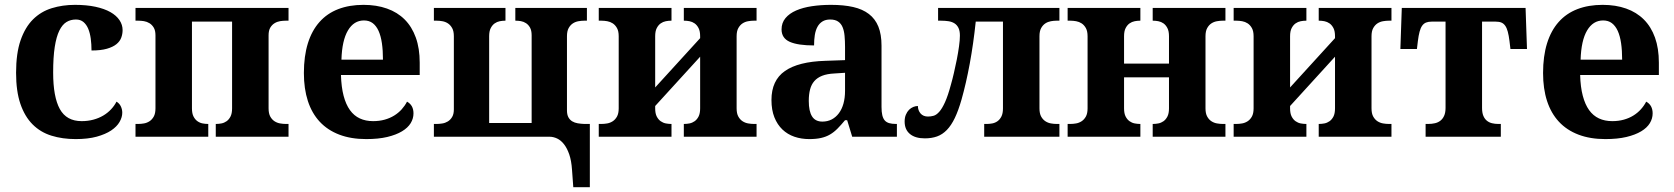

<svg xmlns="http://www.w3.org/2000/svg" viewBox="-20 -569 6965 799"><path d="M294.9 9.8Q239.7 9.8 194.1 -4.4Q148.4 -18.6 115.7 -51.3Q83 -84 64.9 -136.7Q46.9 -189.5 46.9 -266.1Q46.9 -347.2 65.7 -401.4Q84.5 -455.6 117.4 -488.3Q150.4 -521 195.3 -534.9Q240.2 -548.8 292 -548.8Q340.3 -548.8 377.4 -540.8Q414.6 -532.7 439.5 -518.6Q464.4 -504.4 477.3 -485.1Q490.2 -465.8 490.2 -443.8Q490.2 -427.7 484.6 -412.4Q479 -397 464.6 -385.3Q450.2 -373.5 425 -366.2Q399.9 -358.9 360.8 -358.9Q360.8 -384.8 357.7 -408.2Q354.5 -431.6 347.2 -449.2Q339.8 -466.8 327.4 -477.3Q314.9 -487.8 295.9 -487.8Q273.9 -487.8 256.6 -477.3Q239.3 -466.8 226.8 -441.4Q214.4 -416 207.8 -373.5Q201.2 -331.1 201.2 -267.1Q201.2 -165.5 229 -115.2Q256.8 -64.9 319.8 -64.9Q345.7 -64.9 368.4 -71Q391.1 -77.1 409.7 -88.1Q428.2 -99.1 442.1 -114Q456.1 -128.9 464.8 -146Q477.1 -138.7 482.9 -126.2Q488.8 -113.8 488.8 -100.1Q488.8 -81.1 477.5 -61.5Q466.3 -42 442.6 -26.1Q418.9 -10.3 382.3 -0.2Q345.7 9.8 294.9 9.8Z M1180.7 -53.2V0H877.9V-53.2H879.9Q890.1 -53.2 901.6 -55.4Q913.1 -57.6 922.9 -64.5Q932.6 -71.3 939.2 -84Q945.8 -96.7 945.8 -118.2V-479H778.8V-118.2Q778.8 -96.7 785.4 -84Q792 -71.3 801.8 -64.5Q811.5 -57.6 823 -55.4Q834.5 -53.2 844.7 -53.2H846.7V0H543.9V-53.2H555.7Q566.9 -53.2 579.3 -55.4Q591.8 -57.6 602.3 -64.5Q612.8 -71.3 619.9 -84Q627 -96.7 627 -118.2V-421.9Q627 -441.9 619.9 -453.9Q612.8 -465.8 602.1 -472.4Q591.3 -479 578.9 -481Q566.4 -482.9 555.7 -482.9H543.9V-536.1H1180.7V-482.9H1168.9Q1158.2 -482.9 1145.8 -481Q1133.3 -479 1122.6 -472.4Q1111.8 -465.8 1104.7 -453.9Q1097.7 -441.9 1097.7 -421.9V-118.2Q1097.7 -96.7 1104.7 -84Q1111.8 -71.3 1122.3 -64.5Q1132.8 -57.6 1145.5 -55.4Q1158.2 -53.2 1168.9 -53.2Z M1494.6 -483.9Q1452.6 -483.9 1428 -442.4Q1403.3 -400.9 1400.9 -320.8H1573.7Q1573.7 -358.9 1569.3 -389.2Q1564.9 -419.4 1555.4 -440.4Q1545.9 -461.4 1531 -472.7Q1516.1 -483.9 1494.6 -483.9ZM1503.9 9.8Q1440.4 9.8 1391.8 -8.8Q1343.3 -27.3 1310.5 -62.5Q1277.8 -97.7 1261.2 -148.7Q1244.6 -199.7 1244.6 -265.1Q1244.6 -335.4 1261.2 -388.7Q1277.8 -441.9 1309.6 -477.5Q1341.3 -513.2 1387.5 -531Q1433.6 -548.8 1492.7 -548.8Q1546.9 -548.8 1590.3 -533.4Q1633.8 -518.1 1664.1 -487.8Q1694.3 -457.5 1710.4 -412.6Q1726.6 -367.7 1726.6 -308.1V-256.8H1398.9Q1400.4 -206.5 1409.9 -170.4Q1419.4 -134.3 1436.3 -110.8Q1453.1 -87.4 1477.3 -76.2Q1501.5 -64.9 1532.7 -64.9Q1558.6 -64.9 1580.6 -71Q1602.5 -77.1 1620.4 -88.1Q1638.2 -99.1 1651.6 -114Q1665 -128.9 1673.8 -146Q1700.7 -131.3 1700.7 -97.2Q1700.7 -75.7 1689 -56.4Q1677.2 -37.1 1652.8 -22.5Q1628.4 -7.8 1591.6 1Q1554.7 9.8 1503.9 9.8Z M2422.4 -536.1V-482.9H2410.6Q2399.9 -482.9 2387.2 -480.7Q2374.5 -478.5 2364 -471.7Q2353.5 -464.8 2346.4 -452.1Q2339.4 -439.5 2339.4 -418V-109.9Q2339.4 -92.3 2345.2 -81.3Q2351.1 -70.3 2361.1 -64.2Q2371.1 -58.1 2384.3 -55.9Q2397.5 -53.7 2411.6 -53.2H2434.6V210H2365.7L2360.4 137.2Q2357.9 99.6 2348.9 73.5Q2339.8 47.4 2326.9 31Q2314 14.6 2298.3 7.3Q2282.7 0 2266.6 0H1785.6V-53.2H1797.4Q1808.1 -53.2 1820.6 -55.2Q1833 -57.1 1843.8 -63.7Q1854.5 -70.3 1861.6 -82.3Q1868.7 -94.2 1868.7 -113.8V-418Q1868.7 -439.5 1861.6 -452.1Q1854.5 -464.8 1844 -471.7Q1833.5 -478.5 1821 -480.7Q1808.6 -482.9 1797.4 -482.9H1785.6V-536.1H2083.5V-482.9H2081.5Q2071.3 -482.9 2059.8 -480.7Q2048.3 -478.5 2038.6 -471.7Q2028.8 -464.8 2022.2 -452.1Q2015.6 -439.5 2015.6 -418V-57.1H2192.4V-421.9Q2192.4 -441.9 2185.8 -453.9Q2179.2 -465.8 2169.2 -472.4Q2159.2 -479 2147.7 -481Q2136.2 -482.9 2126.5 -482.9H2124.5V-536.1Z M3045.4 -118.2Q3045.4 -96.7 3052.5 -84Q3059.6 -71.3 3070.1 -64.5Q3080.6 -57.6 3093.3 -55.4Q3106 -53.2 3116.7 -53.2H3128.4V0H2825.7V-53.2H2827.6Q2837.9 -53.2 2849.4 -55.4Q2860.8 -57.6 2870.6 -64.5Q2880.4 -71.3 2887 -84Q2893.6 -96.7 2893.6 -118.2V-333L2706.5 -127.9V-118.2Q2706.5 -96.7 2713.1 -84Q2719.7 -71.3 2729.5 -64.5Q2739.3 -57.6 2750.7 -55.4Q2762.2 -53.2 2772.5 -53.2H2774.4V0H2471.7V-53.2H2483.4Q2494.6 -53.2 2507.1 -55.4Q2519.5 -57.6 2530 -64.5Q2540.5 -71.3 2547.6 -84Q2554.7 -96.7 2554.7 -118.2V-418Q2554.7 -439.5 2547.6 -452.1Q2540.5 -464.8 2530 -471.7Q2519.5 -478.5 2507.1 -480.7Q2494.6 -482.9 2483.4 -482.9H2471.7V-536.1H2774.4V-482.9H2772.5Q2762.2 -482.9 2750.7 -480.7Q2739.3 -478.5 2729.5 -471.7Q2719.7 -464.8 2713.1 -452.1Q2706.5 -439.5 2706.5 -418V-205.1L2893.6 -410.2V-418Q2893.6 -439.5 2887 -452.1Q2880.4 -464.8 2870.6 -471.7Q2860.8 -478.5 2849.4 -480.7Q2837.9 -482.9 2827.6 -482.9H2825.7V-536.1H3128.4V-482.9H3116.7Q3106 -482.9 3093.3 -480.7Q3080.6 -478.5 3070.1 -471.7Q3059.6 -464.8 3052.5 -452.1Q3045.4 -439.5 3045.4 -418Z M3345.7 -148.9Q3345.7 -106 3359.4 -84.5Q3373 -63 3402.3 -63Q3423.8 -63 3441.2 -72Q3458.5 -81.1 3470.9 -97.7Q3483.4 -114.3 3490 -137.9Q3496.6 -161.6 3496.6 -190.9V-266.1L3451.7 -263.2Q3421.9 -261.7 3401.4 -253.7Q3380.9 -245.6 3368.7 -231.4Q3356.4 -217.3 3351.1 -196.8Q3345.7 -176.3 3345.7 -148.9ZM3434.6 -487.8Q3415.5 -487.8 3402.6 -479.7Q3389.6 -471.7 3381.8 -457.3Q3374 -442.9 3370.8 -423.1Q3367.7 -403.3 3367.7 -379.9Q3300.3 -379.9 3266.4 -395Q3232.4 -410.2 3232.4 -446.8Q3232.4 -474.1 3248.8 -493.7Q3265.1 -513.2 3293.2 -525.4Q3321.3 -537.6 3358.6 -543.2Q3396 -548.8 3438.5 -548.8Q3491.2 -548.8 3530.5 -539.8Q3569.8 -530.8 3595.9 -510.7Q3622.1 -490.7 3635.3 -458.3Q3648.4 -425.8 3648.4 -378.9V-124Q3648.4 -103.5 3651.6 -89.8Q3654.8 -76.2 3661.6 -68.1Q3668.5 -60.1 3680.2 -56.6Q3691.9 -53.2 3708.5 -53.2H3712.4V0H3526.4L3505.4 -68.8H3496.6Q3480 -48.8 3465.3 -33.9Q3450.7 -19 3434.1 -9.3Q3417.5 0.5 3396.7 5.1Q3376 9.8 3347.7 9.8Q3314.5 9.8 3285.9 0Q3257.3 -9.8 3236.1 -30Q3214.8 -50.3 3202.6 -80.8Q3190.4 -111.3 3190.4 -152.8Q3190.4 -234.4 3246.3 -273.4Q3302.2 -312.5 3414.6 -315.9L3496.6 -318.8V-374Q3496.6 -398.9 3494.6 -419.9Q3492.7 -440.9 3486.3 -456.1Q3480 -471.2 3467.5 -479.5Q3455.1 -487.8 3434.6 -487.8Z M3974.6 -420.9Q3974.6 -440.9 3968.5 -453.1Q3962.4 -465.3 3951.9 -471.9Q3941.4 -478.5 3927.2 -480.7Q3913.1 -482.9 3896.5 -482.9H3883.8V-536.1H4388.7V-482.9H4376.5Q4365.7 -482.9 4353.3 -480.7Q4340.8 -478.5 4330.3 -471.7Q4319.8 -464.8 4312.7 -452.1Q4305.7 -439.5 4305.7 -418V-118.2Q4305.7 -96.7 4312.7 -84Q4319.8 -71.3 4330.3 -64.5Q4340.8 -57.6 4353.3 -55.4Q4365.7 -53.2 4376.5 -53.2H4388.7V0H4075.7V-53.2H4087.4Q4097.7 -53.2 4109.4 -55.4Q4121.1 -57.6 4130.9 -64.5Q4140.6 -71.3 4147.2 -84Q4153.8 -96.7 4153.8 -118.2V-479H4040.5Q4030.8 -386.2 4015.6 -304.2Q4000.5 -222.2 3981.4 -154.8Q3968.3 -108.9 3953.4 -77.9Q3938.5 -46.9 3920.2 -28.1Q3901.9 -9.3 3879.4 -1.2Q3856.9 6.8 3828.6 6.8Q3788.6 6.8 3766.6 -11.5Q3744.6 -29.8 3744.6 -63Q3744.6 -79.6 3749.8 -91.8Q3754.9 -104 3762.9 -112.1Q3771 -120.1 3780.8 -124Q3790.5 -127.9 3799.8 -127.9Q3799.8 -109.9 3810.8 -96.9Q3821.8 -84 3841.8 -84Q3853.5 -84 3865 -87.2Q3876.5 -90.3 3888.4 -103.5Q3900.4 -116.7 3912.6 -143.6Q3924.8 -170.4 3937.5 -217.8Q3943.4 -238.3 3949.7 -265.6Q3956.1 -293 3961.7 -321.3Q3967.3 -349.6 3970.9 -376Q3974.6 -402.3 3974.6 -420.9Z M4996.6 -118.2Q4996.6 -96.7 5003.7 -84Q5010.7 -71.3 5021.2 -64.5Q5031.7 -57.6 5044.4 -55.4Q5057.1 -53.2 5067.9 -53.2H5079.6V0H4776.9V-53.2H4778.8Q4789.1 -53.2 4800.5 -55.4Q4812 -57.6 4821.8 -64.5Q4831.5 -71.3 4838.1 -84Q4844.7 -96.7 4844.7 -118.2V-247.1H4657.7V-118.2Q4657.7 -96.7 4664.3 -84Q4670.9 -71.3 4680.7 -64.5Q4690.4 -57.6 4701.9 -55.4Q4713.4 -53.2 4723.6 -53.2H4725.6V0H4422.9V-53.2H4434.6Q4445.8 -53.2 4458.3 -55.4Q4470.7 -57.6 4481.2 -64.5Q4491.7 -71.3 4498.8 -84Q4505.9 -96.7 4505.9 -118.2V-418Q4505.9 -439.5 4498.8 -452.1Q4491.7 -464.8 4481.2 -471.7Q4470.7 -478.5 4458.3 -480.7Q4445.8 -482.9 4434.6 -482.9H4422.9V-536.1H4725.6V-482.9H4723.6Q4713.4 -482.9 4701.9 -480.7Q4690.4 -478.5 4680.7 -471.7Q4670.9 -464.8 4664.3 -452.1Q4657.7 -439.5 4657.7 -418V-304.2H4844.7V-418Q4844.7 -439.5 4838.1 -452.1Q4831.5 -464.8 4821.8 -471.7Q4812 -478.5 4800.5 -480.7Q4789.1 -482.9 4778.8 -482.9H4776.9V-536.1H5079.6V-482.9H5067.9Q5057.1 -482.9 5044.4 -480.7Q5031.7 -478.5 5021.2 -471.7Q5010.7 -464.8 5003.7 -452.1Q4996.6 -439.5 4996.6 -418Z M5687.5 -118.2Q5687.5 -96.7 5694.6 -84Q5701.7 -71.3 5712.2 -64.5Q5722.7 -57.6 5735.4 -55.4Q5748 -53.2 5758.8 -53.2H5770.5V0H5467.8V-53.2H5469.7Q5480 -53.2 5491.5 -55.4Q5502.9 -57.6 5512.7 -64.5Q5522.5 -71.3 5529.1 -84Q5535.6 -96.7 5535.6 -118.2V-333L5348.6 -127.9V-118.2Q5348.6 -96.7 5355.2 -84Q5361.8 -71.3 5371.6 -64.5Q5381.3 -57.6 5392.8 -55.4Q5404.3 -53.2 5414.6 -53.2H5416.5V0H5113.8V-53.2H5125.5Q5136.7 -53.2 5149.2 -55.4Q5161.6 -57.6 5172.1 -64.5Q5182.6 -71.3 5189.7 -84Q5196.8 -96.7 5196.8 -118.2V-418Q5196.8 -439.5 5189.7 -452.1Q5182.6 -464.8 5172.1 -471.7Q5161.6 -478.5 5149.2 -480.7Q5136.7 -482.9 5125.5 -482.9H5113.8V-536.1H5416.5V-482.9H5414.6Q5404.3 -482.9 5392.8 -480.7Q5381.3 -478.5 5371.6 -471.7Q5361.8 -464.8 5355.2 -452.1Q5348.6 -439.5 5348.6 -418V-205.1L5535.6 -410.2V-418Q5535.6 -439.5 5529.1 -452.1Q5522.5 -464.8 5512.7 -471.7Q5502.9 -478.5 5491.5 -480.7Q5480 -482.9 5469.7 -482.9H5467.8V-536.1H5770.5V-482.9H5758.8Q5748 -482.9 5735.4 -480.7Q5722.7 -478.5 5712.2 -471.7Q5701.7 -464.8 5694.6 -452.1Q5687.5 -439.5 5687.5 -418Z M6328.6 -536.1 6334.5 -365.2H6265.6L6261.7 -397.9Q6258.8 -421.4 6254.6 -437Q6250.5 -452.6 6243.9 -461.9Q6237.3 -471.2 6228 -475.1Q6218.8 -479 6204.6 -479H6147.5V-120.1Q6147.5 -100.1 6152.8 -87.2Q6158.2 -74.2 6167.5 -66.7Q6176.8 -59.1 6189 -56.2Q6201.2 -53.2 6214.4 -53.2H6225.6V0H5912.6V-53.2H5923.8Q5938.5 -53.2 5951.4 -56.2Q5964.4 -59.1 5974.1 -66.7Q5983.9 -74.2 5989.7 -87.2Q5995.6 -100.1 5995.6 -120.1V-479H5937.5Q5923.8 -479 5914.3 -475.1Q5904.8 -471.2 5898.2 -461.9Q5891.6 -452.6 5887.5 -437Q5883.3 -421.4 5880.4 -397.9L5876.5 -365.2H5807.6L5813.5 -536.1Z M6651.4 -483.9Q6609.4 -483.9 6584.7 -442.4Q6560.1 -400.9 6557.6 -320.8H6730.5Q6730.5 -358.9 6726.1 -389.2Q6721.7 -419.4 6712.2 -440.4Q6702.6 -461.4 6687.7 -472.7Q6672.9 -483.9 6651.4 -483.9ZM6660.6 9.8Q6597.2 9.8 6548.6 -8.8Q6500 -27.3 6467.3 -62.5Q6434.6 -97.7 6418 -148.7Q6401.4 -199.7 6401.4 -265.1Q6401.4 -335.4 6418 -388.7Q6434.6 -441.9 6466.3 -477.5Q6498 -513.2 6544.2 -531Q6590.3 -548.8 6649.4 -548.8Q6703.6 -548.8 6747.1 -533.4Q6790.5 -518.1 6820.8 -487.8Q6851.1 -457.5 6867.2 -412.6Q6883.3 -367.7 6883.3 -308.1V-256.8H6555.7Q6557.1 -206.5 6566.7 -170.4Q6576.2 -134.3 6593 -110.8Q6609.9 -87.4 6634 -76.2Q6658.2 -64.9 6689.5 -64.9Q6715.3 -64.9 6737.3 -71Q6759.3 -77.1 6777.1 -88.1Q6794.9 -99.1 6808.3 -114Q6821.8 -128.9 6830.6 -146Q6857.4 -131.3 6857.4 -97.2Q6857.4 -75.7 6845.7 -56.4Q6834 -37.1 6809.6 -22.5Q6785.2 -7.8 6748.3 1Q6711.4 9.8 6660.6 9.8Z"/></svg>

Font: Droids
Style: b
Weight: 700
Foundry: Ascender Corporation
Version: Version 1.00 build 113